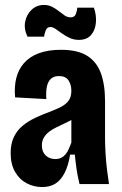

<svg xmlns="http://www.w3.org/2000/svg" viewBox="-20 -743 492 775"><path d="M150 12Q117 12 88 -3Q59 -18 41 -49Q23 -80 23 -125Q23 -163 36 -190Q49 -217 71.5 -235.5Q94 -254 121.5 -267Q149 -280 179 -291Q205 -301 225 -311Q245 -321 256.5 -336Q268 -351 268 -377Q268 -401 256.5 -418.5Q245 -436 218 -436Q197 -436 185 -424.5Q173 -413 169 -392.5Q165 -372 167 -343L41 -350Q37 -392 45.5 -427Q54 -462 76.5 -488Q99 -514 136.5 -528Q174 -542 226 -542Q293 -542 331.5 -518Q370 -494 387 -448Q404 -402 404 -334V-184Q404 -158 406 -124Q408 -90 412 -57.5Q416 -25 420 0H301Q293 -33 289 -60.5Q285 -88 282 -119H263Q256 -75 241 -45.5Q226 -16 204 -2Q182 12 150 12ZM203 -101Q217 -101 227 -106Q237 -111 244.5 -120Q252 -129 257.5 -141.5Q263 -154 268 -167V-289L301 -283Q290 -271 274 -262Q258 -253 241 -245Q224 -237 207.5 -229Q191 -221 178 -211Q165 -201 157 -187.5Q149 -174 149 -156Q149 -130 164.5 -115.5Q180 -101 203 -101ZM298 -582Q278 -582 261 -590Q244 -598 230 -608Q216 -618 204.5 -626Q193 -634 183 -634Q170 -634 164.5 -620Q159 -606 158 -595H91Q76 -626 81.5 -655Q87 -684 107.5 -703.5Q128 -723 157 -723Q176 -723 190.5 -715.5Q205 -708 217.5 -698Q230 -688 241 -680.5Q252 -673 265 -673Q281 -673 286 -686Q291 -699 292 -712H359Q370 -681 367 -650.5Q364 -620 347 -601Q330 -582 298 -582Z"/></svg>

Font: Bricolage Grotesque Condensed
Style: Bold
Weight: 700
Width: 3
Designer: Mathieu Triay
Foundry: Atelier Triay
Version: Version 1.001;gftools[0.9.33.dev8+g029e19f]